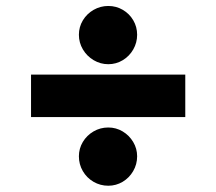

<svg xmlns="http://www.w3.org/2000/svg" viewBox="-20 -669 711 631"><path d="M588.9 -284.2H82V-423.8H588.9ZM239.3 -155.3Q239.3 -180.7 252.2 -202.4Q265.1 -224.1 287.4 -237.1Q309.6 -250 335.9 -250Q361.3 -250 383.1 -237.1Q404.8 -224.1 417.7 -202.4Q430.7 -180.7 430.7 -155.3Q430.7 -128.9 417.7 -106.7Q404.8 -84.5 383.1 -71.5Q361.3 -58.6 335.9 -58.6Q309.6 -58.6 287.4 -71.5Q265.1 -84.5 252.2 -106.7Q239.3 -128.9 239.3 -155.3ZM239.3 -554.7Q239.3 -580.6 252.4 -602.3Q265.6 -624 287.8 -636.7Q310.1 -649.4 335.9 -649.4Q361.8 -649.4 383.5 -636.7Q405.3 -624 418 -602.3Q430.7 -580.6 430.7 -554.7Q430.7 -528.8 418 -506.6Q405.3 -484.4 383.5 -471.2Q361.8 -458 335.9 -458Q310.1 -458 287.8 -471.2Q265.6 -484.4 252.4 -506.6Q239.3 -528.8 239.3 -554.7Z"/></svg>

Font: Pretendard GOV Black
Style: Regular
Weight: 900
Designer: Base glyphs from Inter by Rasmus Andersson; Hangeul glyphs from Noto Sans CJK(Source Han Sans) by Jang Soo-young and Kan
Foundry: Kil Hyung-jin
Version: Version 1.309